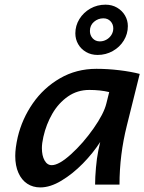

<svg xmlns="http://www.w3.org/2000/svg" viewBox="-20 -798 624 830"><path d="M404.8 -146 413.1 -184.1Q382.3 -136.2 338.4 -91.3Q294.4 -46.4 245.8 -17.1Q197.3 12.2 154.3 12.2Q122.1 12.2 97.7 -3.9Q73.2 -20 59.6 -50.8Q45.9 -81.5 45.9 -124Q45.9 -157.7 56.6 -205.1Q75.2 -283.7 121.8 -351.1Q168.5 -418.5 239.3 -459.5Q310.1 -500.5 397 -500.5Q445.8 -500.5 496.1 -494.4Q546.4 -488.3 584 -478.5L528.3 -254.9Q496.6 -128.4 496.6 0H391.1Q391.1 -31.2 394.8 -73Q398.4 -114.7 404.8 -146ZM366.2 -409.2Q314.5 -409.2 273.7 -380.9Q232.9 -352.5 206.3 -306.6Q179.7 -260.7 167.5 -206.5Q161.1 -178.2 161.1 -157.7Q161.1 -125 172.6 -104.5Q184.1 -84 203.6 -84Q234.9 -84 287.1 -131.3Q339.4 -178.7 384.3 -242.7Q429.2 -306.6 439.9 -351.1L452.1 -399.9Q413.6 -409.2 366.2 -409.2ZM469.7 -675.3Q469.7 -693.4 457.8 -706.1Q445.8 -718.8 426.8 -718.8Q403.8 -718.8 386.2 -703.6Q368.7 -688.5 368.7 -664.1Q368.7 -645.5 380.6 -632.3Q392.6 -619.1 411.6 -619.1Q426.8 -619.1 439.9 -626.5Q453.1 -633.8 461.4 -646.7Q469.7 -659.7 469.7 -675.3ZM436 -777.8Q463.9 -777.8 485.8 -765.1Q507.8 -752.4 520.3 -731.2Q532.7 -710 532.7 -685.1Q532.7 -651.4 515.1 -622.8Q497.6 -594.2 467.5 -577.4Q437.5 -560.5 401.9 -560.5Q374 -560.5 352.1 -573.2Q330.1 -585.9 317.9 -607.2Q305.7 -628.4 305.7 -653.8Q305.7 -687 323.2 -715.6Q340.8 -744.1 370.6 -761Q400.4 -777.8 436 -777.8Z"/></svg>

Font: Lesson One Medium
Style: Italic
Weight: 500
Italic angle: -14°
Designer: But Ko, Victor Gaultney, Annie Olsen, Julie Remington, Don Collingsworth, Eric Hays, Becca Hirsbrunner
Version: Version 1.100